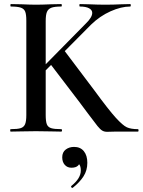

<svg xmlns="http://www.w3.org/2000/svg" viewBox="-20 -645 699 941"><path d="M33 -613Q31 -613 31 -619Q31 -625 33 -625L86 -624Q130 -622 156 -622Q186 -622 230 -624L280 -625Q283 -625 283 -619Q283 -613 280 -613Q247 -613 231.5 -607Q216 -601 210 -586.5Q204 -572 204 -542V-81Q204 -50 209.5 -36Q215 -22 230.5 -17Q246 -12 280 -12Q284 -12 284 -6Q284 0 280 0Q248 0 229 -1L156 -2L85 -1Q66 0 32 0Q30 0 30 -6Q30 -12 32 -12Q66 -12 81.5 -17Q97 -22 103 -36.5Q109 -51 109 -81V-544Q109 -574 103.5 -588Q98 -602 82 -607.5Q66 -613 33 -613ZM224 -335 294 -399 444 -200Q512 -107 547 -68.5Q582 -30 602 -21Q622 -12 656 -12Q659 -12 659 -6Q659 0 656 0H544L505 1Q491 1 481 -5Q471 -11 458 -27Q445 -43 410 -90L369 -145ZM432 -582Q432 -596 416.5 -604.5Q401 -613 371 -613Q369 -613 369 -619Q369 -625 371 -625L416 -624Q460 -622 496 -622Q535 -622 575 -624L618 -625Q621 -625 621 -619Q621 -613 618 -613Q574 -613 521.5 -589.5Q469 -566 426 -524L170 -266L143 -268L401 -530Q432 -560 432 -582ZM335 276Q331 276 329 272Q327 268 330 266Q376 229 376 191Q376 170 368.5 161Q361 152 348 149L372 134Q375 177 330 177Q310 177 297.5 163Q285 149 285 126Q285 101 302 88Q319 75 343 75Q374 75 391 96Q408 117 408 153Q408 190 389.5 219Q371 248 337 275Z"/></svg>

Font: Cormorant Infant SemiBold
Style: Regular
Weight: 600
Designer: Christian Thalmann (Catharsis Fonts)
Foundry: Catharsis Fonts
Version: Version 4.000